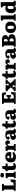

<svg xmlns="http://www.w3.org/2000/svg" viewBox="4474 -5296 837 9824"><g transform="rotate(-90 4892.0 -384.5)"><path d="M41 0V-86L76 -92Q94 -96 100 -105Q106 -114 106 -143V-562Q106 -588 99 -598Q92 -608 74 -610L41 -615V-701H396V-616L349 -609Q328 -606 321 -596.5Q314 -587 314 -562V-106H383Q412 -106 431 -113.5Q450 -121 464 -138.5Q478 -156 489 -185Q500 -214 513 -258H628L600 0Z M687 0V-84L726 -90Q742 -93 747.5 -102.5Q753 -112 753 -139V-351Q753 -385 746.5 -397Q740 -409 717 -413L684 -418L691 -509L935 -522L951 -512V-138Q951 -116 955 -105Q959 -94 978 -90L1016 -83V0ZM838 -593Q783 -593 752.5 -618Q722 -643 722 -689Q722 -733 751.5 -758Q781 -783 838 -783Q896 -783 924.5 -758.5Q953 -734 953 -688Q953 -643 922 -618Q891 -593 838 -593Z M1278 14Q1222 14 1183.5 -4Q1145 -22 1125 -57.5Q1105 -93 1105 -145V-413H1036V-500Q1087 -509 1114 -530Q1141 -551 1154.5 -587.5Q1168 -624 1173 -679L1283 -694L1303 -684V-515H1437V-413H1303V-184Q1303 -151 1313 -132Q1323 -113 1355 -113Q1374 -113 1393.5 -119.5Q1413 -126 1431 -137L1470 -61Q1439 -30 1392 -8Q1345 14 1278 14Z M1768 14Q1677 14 1615.5 -18.5Q1554 -51 1523.5 -108.5Q1493 -166 1493 -242Q1493 -336 1530.5 -400Q1568 -464 1634.5 -496.5Q1701 -529 1786 -529Q1858 -529 1911 -506.5Q1964 -484 1992.5 -438.5Q2021 -393 2021 -328Q2021 -302 2019 -276Q2017 -250 2012 -229H1698Q1700 -195 1715.5 -171.5Q1731 -148 1756.5 -136.5Q1782 -125 1816 -125Q1866 -125 1902 -138.5Q1938 -152 1974 -176L2030 -108Q1988 -56 1922.5 -21Q1857 14 1768 14ZM1696 -320H1831Q1833 -333 1834 -345Q1835 -357 1835 -369Q1835 -401 1820.5 -419Q1806 -437 1778 -437Q1750 -437 1732.5 -422Q1715 -407 1706.5 -380.5Q1698 -354 1696 -320Z M2081 0V-84L2117 -90Q2133 -93 2137.5 -103.5Q2142 -114 2142 -139V-352Q2142 -384 2138 -397Q2134 -410 2110 -414L2074 -419L2082 -510L2297 -523L2316 -513L2324 -421H2328Q2349 -469 2392.5 -499Q2436 -529 2491 -529Q2550 -529 2584 -497Q2618 -465 2618 -412Q2618 -375 2606.5 -349.5Q2595 -324 2572.5 -311Q2550 -298 2519 -298Q2476 -298 2456.5 -315.5Q2437 -333 2437 -355Q2437 -363 2438.5 -370.5Q2440 -378 2443.5 -388.5Q2447 -399 2454 -415Q2433 -421 2413 -415.5Q2393 -410 2376.5 -394Q2360 -378 2350.5 -353.5Q2341 -329 2341 -296V-138Q2341 -113 2346.5 -103Q2352 -93 2371 -91L2436 -83V0Z M2808 14Q2731 14 2689 -23.5Q2647 -61 2647 -123Q2647 -185 2679 -219Q2711 -253 2776 -268Q2841 -283 2939 -286V-352Q2939 -387 2933.5 -409.5Q2928 -432 2912.5 -442.5Q2897 -453 2868 -453Q2848 -453 2828 -448Q2808 -443 2794 -434Q2803 -419 2809 -407Q2815 -395 2817.5 -386.5Q2820 -378 2820 -370Q2820 -347 2798.5 -331Q2777 -315 2733 -315Q2695 -315 2676.5 -333Q2658 -351 2658 -380Q2658 -423 2688 -456.5Q2718 -490 2773 -509Q2828 -528 2903 -528Q2984 -528 3035.5 -507Q3087 -486 3112 -442.5Q3137 -399 3137 -332V-140Q3137 -117 3144.5 -106Q3152 -95 3171 -95Q3181 -95 3190 -97Q3199 -99 3207 -102L3222 -34Q3200 -16 3163.5 -1Q3127 14 3084 14Q3032 14 3001 -9Q2970 -32 2961 -66Q2951 -47 2931 -28.5Q2911 -10 2881 2Q2851 14 2808 14ZM2884 -84Q2902 -84 2914 -91Q2926 -98 2932.5 -111.5Q2939 -125 2939 -144V-212Q2905 -212 2883 -205Q2861 -198 2850.5 -182.5Q2840 -167 2840 -142Q2840 -117 2850 -100.5Q2860 -84 2884 -84Z M3455 14Q3399 14 3360.5 -4Q3322 -22 3302 -57.5Q3282 -93 3282 -145V-413H3213V-500Q3264 -509 3291 -530Q3318 -551 3331.5 -587.5Q3345 -624 3350 -679L3460 -694L3480 -684V-515H3614V-413H3480V-184Q3480 -151 3490 -132Q3500 -113 3532 -113Q3551 -113 3570.5 -119.5Q3590 -126 3608 -137L3647 -61Q3616 -30 3569 -8Q3522 14 3455 14Z M3835 14Q3758 14 3716 -23.5Q3674 -61 3674 -123Q3674 -185 3706 -219Q3738 -253 3803 -268Q3868 -283 3966 -286V-352Q3966 -387 3960.5 -409.5Q3955 -432 3939.5 -442.5Q3924 -453 3895 -453Q3875 -453 3855 -448Q3835 -443 3821 -434Q3830 -419 3836 -407Q3842 -395 3844.5 -386.5Q3847 -378 3847 -370Q3847 -347 3825.5 -331Q3804 -315 3760 -315Q3722 -315 3703.5 -333Q3685 -351 3685 -380Q3685 -423 3715 -456.5Q3745 -490 3800 -509Q3855 -528 3930 -528Q4011 -528 4062.5 -507Q4114 -486 4139 -442.5Q4164 -399 4164 -332V-140Q4164 -117 4171.5 -106Q4179 -95 4198 -95Q4208 -95 4217 -97Q4226 -99 4234 -102L4249 -34Q4227 -16 4190.5 -1Q4154 14 4111 14Q4059 14 4028 -9Q3997 -32 3988 -66Q3978 -47 3958 -28.5Q3938 -10 3908 2Q3878 14 3835 14ZM3911 -84Q3929 -84 3941 -91Q3953 -98 3959.5 -111.5Q3966 -125 3966 -144V-212Q3932 -212 3910 -205Q3888 -198 3877.5 -182.5Q3867 -167 3867 -142Q3867 -117 3877 -100.5Q3887 -84 3911 -84Z M4489 0V-86L4523 -92Q4542 -96 4548 -105.5Q4554 -115 4554 -144V-562Q4554 -588 4547.5 -597.5Q4541 -607 4521 -610L4489 -615V-701H5054L5087 -503L4975 -489Q4967 -521 4958 -543Q4949 -565 4936.5 -577.5Q4924 -590 4905.5 -595.5Q4887 -601 4858 -601H4762V-402H4801Q4819 -402 4829.5 -408Q4840 -414 4846.5 -429Q4853 -444 4859 -472L4939 -478V-241L4858 -230Q4854 -259 4848 -275.5Q4842 -292 4831 -298Q4820 -304 4799 -304H4762V-101H4868Q4898 -101 4918 -108Q4938 -115 4950 -129.5Q4962 -144 4971 -169Q4980 -194 4989 -230H5101L5074 0Z M5142 0V-83L5168 -88Q5178 -90 5183.5 -92.5Q5189 -95 5197 -101Q5205 -107 5216 -119L5334 -246L5232 -365Q5212 -387 5197.5 -401Q5183 -415 5165 -418L5132 -424L5144 -515H5460V-429L5432 -424Q5421 -423 5420 -413.5Q5419 -404 5431 -390L5476 -339L5525 -393Q5537 -406 5538 -414Q5539 -422 5525 -424L5501 -429L5514 -515H5730V-429L5702 -424Q5689 -422 5681 -417.5Q5673 -413 5666 -406.5Q5659 -400 5648 -388L5539 -272L5665 -131Q5676 -118 5686.5 -109.5Q5697 -101 5708 -95Q5719 -89 5731 -87L5748 -84V0H5414V-83L5438 -87Q5455 -90 5457 -99.5Q5459 -109 5445 -124L5397 -178L5353 -126Q5344 -116 5340 -108Q5336 -100 5339 -95Q5342 -90 5351 -88L5372 -83V0Z M6010 14Q5954 14 5915.5 -4Q5877 -22 5857 -57.5Q5837 -93 5837 -145V-413H5768V-500Q5819 -509 5846 -530Q5873 -551 5886.5 -587.5Q5900 -624 5905 -679L6015 -694L6035 -684V-515H6169V-413H6035V-184Q6035 -151 6045 -132Q6055 -113 6087 -113Q6106 -113 6125.5 -119.5Q6145 -126 6163 -137L6202 -61Q6171 -30 6124 -8Q6077 14 6010 14Z M6231 0V-84L6267 -90Q6283 -93 6287.5 -103.5Q6292 -114 6292 -139V-352Q6292 -384 6288 -397Q6284 -410 6260 -414L6224 -419L6232 -510L6447 -523L6466 -513L6474 -421H6478Q6499 -469 6542.5 -499Q6586 -529 6641 -529Q6700 -529 6734 -497Q6768 -465 6768 -412Q6768 -375 6756.5 -349.5Q6745 -324 6722.5 -311Q6700 -298 6669 -298Q6626 -298 6606.5 -315.5Q6587 -333 6587 -355Q6587 -363 6588.5 -370.5Q6590 -378 6593.5 -388.5Q6597 -399 6604 -415Q6583 -421 6563 -415.5Q6543 -410 6526.5 -394Q6510 -378 6500.5 -353.5Q6491 -329 6491 -296V-138Q6491 -113 6496.5 -103Q6502 -93 6521 -91L6586 -83V0Z M6958 14Q6881 14 6839 -23.5Q6797 -61 6797 -123Q6797 -185 6829 -219Q6861 -253 6926 -268Q6991 -283 7089 -286V-352Q7089 -387 7083.5 -409.5Q7078 -432 7062.5 -442.5Q7047 -453 7018 -453Q6998 -453 6978 -448Q6958 -443 6944 -434Q6953 -419 6959 -407Q6965 -395 6967.5 -386.5Q6970 -378 6970 -370Q6970 -347 6948.5 -331Q6927 -315 6883 -315Q6845 -315 6826.5 -333Q6808 -351 6808 -380Q6808 -423 6838 -456.5Q6868 -490 6923 -509Q6978 -528 7053 -528Q7134 -528 7185.5 -507Q7237 -486 7262 -442.5Q7287 -399 7287 -332V-140Q7287 -117 7294.5 -106Q7302 -95 7321 -95Q7331 -95 7340 -97Q7349 -99 7357 -102L7372 -34Q7350 -16 7313.5 -1Q7277 14 7234 14Q7182 14 7151 -9Q7120 -32 7111 -66Q7101 -47 7081 -28.5Q7061 -10 7031 2Q7001 14 6958 14ZM7034 -84Q7052 -84 7064 -91Q7076 -98 7082.5 -111.5Q7089 -125 7089 -144V-212Q7055 -212 7033 -205Q7011 -198 7000.5 -182.5Q6990 -167 6990 -142Q6990 -117 7000 -100.5Q7010 -84 7034 -84Z M7411 0V-86L7445 -92Q7464 -96 7470 -105.5Q7476 -115 7476 -144V-562Q7476 -588 7469.5 -597.5Q7463 -607 7443 -610L7411 -615V-701H7744Q7844 -701 7902.5 -680.5Q7961 -660 7987 -624Q8013 -588 8013 -540Q8013 -493 7994 -460.5Q7975 -428 7942.5 -408.5Q7910 -389 7872 -378V-373Q7954 -362 8003.5 -321.5Q8053 -281 8053 -205Q8053 -142 8021.5 -95.5Q7990 -49 7926.5 -24.5Q7863 0 7765 0ZM7733 -102Q7767 -102 7790.5 -115Q7814 -128 7826 -153Q7838 -178 7838 -214Q7838 -251 7825 -273Q7812 -295 7788 -304.5Q7764 -314 7730 -314Q7704 -314 7684 -310V-107Q7696 -104 7707.5 -103Q7719 -102 7733 -102ZM7722 -410Q7749 -410 7768 -422Q7787 -434 7797.5 -456.5Q7808 -479 7808 -511Q7808 -540 7800 -560.5Q7792 -581 7773 -592Q7754 -603 7722 -603H7684V-412Q7692 -411 7701 -410.5Q7710 -410 7722 -410Z M8395 14Q8304 14 8240.5 -15.5Q8177 -45 8144 -103.5Q8111 -162 8111 -249Q8111 -347 8149.5 -409Q8188 -471 8257 -500Q8326 -529 8417 -529Q8499 -529 8562 -502.5Q8625 -476 8660.5 -418.5Q8696 -361 8696 -268Q8696 -176 8661 -113Q8626 -50 8559 -18Q8492 14 8395 14ZM8409 -89Q8440 -89 8457 -106Q8474 -123 8481 -158.5Q8488 -194 8488 -250Q8488 -302 8482 -336.5Q8476 -371 8464.5 -390.5Q8453 -410 8437.5 -418.5Q8422 -427 8401 -427Q8376 -427 8357.5 -414.5Q8339 -402 8329 -370.5Q8319 -339 8319 -282Q8319 -215 8327.5 -172Q8336 -129 8356 -109Q8376 -89 8409 -89Z M8748 0V-84L8786 -90Q8804 -93 8809 -102Q8814 -111 8814 -139V-599Q8814 -632 8807 -644Q8800 -656 8777 -660L8746 -664L8753 -755L8995 -768L9012 -755V-137Q9012 -111 9017.5 -102Q9023 -93 9042 -89L9078 -83V0Z M9349 14Q9277 14 9228 -16.5Q9179 -47 9154.5 -104.5Q9130 -162 9130 -242Q9130 -330 9160 -394.5Q9190 -459 9247.5 -494Q9305 -529 9385 -529Q9422 -529 9449 -521.5Q9476 -514 9498 -503V-613Q9498 -640 9491 -651Q9484 -662 9458 -666L9421 -672L9430 -760L9680 -767L9696 -750V-134Q9696 -112 9701.5 -104Q9707 -96 9729 -92L9761 -85V1L9526 7L9515 -73H9510Q9498 -50 9477.5 -30.5Q9457 -11 9425.5 1.5Q9394 14 9349 14ZM9419 -99Q9445 -99 9462.5 -111Q9480 -123 9489 -147.5Q9498 -172 9498 -206V-393Q9480 -404 9462 -410.5Q9444 -417 9422 -417Q9393 -417 9374 -399.5Q9355 -382 9346.5 -346Q9338 -310 9338 -255Q9338 -201 9347 -166.5Q9356 -132 9374 -115.5Q9392 -99 9419 -99Z"/></g></svg>

Font: Literata ExtraBold
Style: Regular
Weight: 800
Designer: Latin by Veronika Burian and Jose Scaglione. Greek by Irene Vlachou. Cyrillic by Vera Evstafieva.
Foundry: TypeTogether
Version: Version 3.103;gftools[0.9.29]